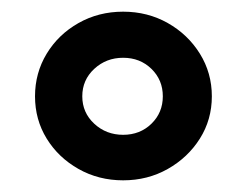

<svg xmlns="http://www.w3.org/2000/svg" viewBox="-20 -847 423 329"><path d="M40 -682Q40 -722 60 -755Q80 -788 114.5 -807.5Q149 -827 191 -827Q233 -827 267.5 -807.5Q302 -788 322.5 -755Q343 -722 343 -682Q343 -642 322.5 -609.5Q302 -577 267.5 -557.5Q233 -538 191 -538Q149 -538 114.5 -557.5Q80 -577 60 -609.5Q40 -642 40 -682ZM121 -682Q121 -654 141.5 -635Q162 -616 191 -616Q220 -616 239.5 -635Q259 -654 259 -682Q259 -710 239.5 -729Q220 -748 191 -748Q162 -748 141.5 -729Q121 -710 121 -682Z"/></svg>

Font: Glory Thin ExtraBold
Style: Regular
Weight: 800
Version: Version 1.011